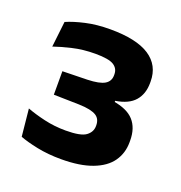

<svg xmlns="http://www.w3.org/2000/svg" viewBox="-77 -778 464 492"><g transform="rotate(20 155.0 -532.0)"><path d="M139 -354Q103.5 -354 73.2 -360.2Q43 -366.5 25 -373.5L17.5 -448Q38.5 -440 66.5 -433.5Q94.5 -427 125 -427Q166 -427 180.2 -437.5Q194.5 -448 194.5 -464.5V-466.5Q194.5 -474.5 191.5 -481Q188.5 -487.5 181.8 -491.8Q175 -496 163.5 -498.5Q152 -501 134.5 -501.5L65.5 -503V-567L133 -568.5Q166 -569.5 179.8 -577.8Q193.5 -586 193.5 -602.5V-605Q193.5 -621 180 -629.5Q166.5 -638 130 -638Q96.5 -638 68 -631.2Q39.5 -624.5 19.5 -617.5L27.5 -687.5Q48 -696.5 77.8 -703.2Q107.5 -710 144.5 -710Q216 -710 251.5 -686.8Q287 -663.5 287 -619.5V-615.5Q287 -585.5 270.5 -566.5Q254 -547.5 218.5 -542V-532L214 -539.5Q253.5 -533.5 271.5 -513.5Q289.5 -493.5 289.5 -459.5V-454.5Q289.5 -425 273.5 -402.2Q257.5 -379.5 224 -366.8Q190.5 -354 139 -354Z"/></g></svg>

Font: Anek Telugu SemiBold
Style: Regular
Weight: 600
Designer: Omkar Bhoir (Telugu), Yesha Goshar (Latin)
Foundry: Ek Type
Version: Version 1.003